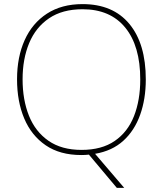

<svg xmlns="http://www.w3.org/2000/svg" viewBox="-20 -745 794 935"><path d="M690 -358Q690 -263 662.5 -186Q635 -109 580.5 -59.5Q526 -10 443 4L585 170H549L413 8Q404 9 395 9.5Q386 10 376 10Q272 10 202.5 -37.5Q133 -85 98 -168Q63 -251 63 -359Q63 -467 100 -549.5Q137 -632 208.5 -678.5Q280 -725 382 -725Q530 -725 610 -628.5Q690 -532 690 -358ZM90 -359Q90 -259 121 -181.5Q152 -104 216 -59.5Q280 -15 377 -15Q475 -15 538.5 -58.5Q602 -102 632.5 -179.5Q663 -257 663 -358Q663 -521 590 -610.5Q517 -700 382 -700Q284 -700 219 -656Q154 -612 122 -535Q90 -458 90 -359Z"/></svg>

Font: Noto Sans Myanmar Thin
Style: Regular
Weight: 100
Designer: Monotype Design Team
Foundry: Monotype Imaging Inc.
Version: Version 2.107; ttfautohint (v1.8.4.7-5d5b)